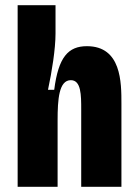

<svg xmlns="http://www.w3.org/2000/svg" viewBox="-20 -720 531 740"><path d="M48 0H202V-256C202 -337 207 -411 253 -411C293 -411 293 -353 293 -298V0H448V-321C448 -402 448 -542 315 -542C243 -542 205 -500 189 -374H165C180 -444 194 -531 194 -591V-700H48Z"/></svg>

Font: Bricolage Grotesque 10pt Condensed ExtraBold
Style: Regular
Weight: 800
Width: 3
Designer: Mathieu Triay
Foundry: Atelier Triay
Version: Version 1.000;gftools[0.9.29]